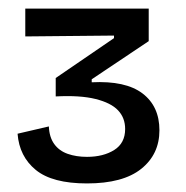

<svg xmlns="http://www.w3.org/2000/svg" viewBox="-20 -690 434 448"><path d="M183 -262Q102 -262 63.5 -293.5Q25 -325 21 -378L94 -395Q95 -370 106.5 -354Q118 -338 138 -331Q158 -324 183 -324Q221 -324 246.5 -340Q272 -356 272 -389Q272 -415 255.5 -432.5Q239 -450 203 -459Q167 -468 110 -465V-508L246 -601V-607L39 -605V-670H327V-594L194 -505V-498Q273 -502 312.5 -472Q352 -442 352 -386Q352 -330 309.5 -296Q267 -262 183 -262Z"/></svg>

Font: Bricolage Grotesque 36pt
Style: Regular
Weight: 400
Designer: Mathieu Triay
Foundry: Atelier Triay
Version: Version 1.001;gftools[0.9.33.dev8+g029e19f]